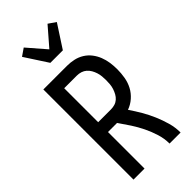

<svg xmlns="http://www.w3.org/2000/svg" viewBox="-304 -1047 1107 1107"><g transform="rotate(-45 250.0 -493.0)"><path d="M62 0V-735H255Q283 -735 310 -729Q337 -723 360.5 -708.5Q384 -694 401 -672Q418 -650 428 -624.5Q438 -599 442 -571.5Q446 -544 446 -516Q446 -484 440.5 -451.5Q435 -419 420 -390.5Q405 -362 380 -340Q355 -318 324 -307Q348 -272 369 -236Q390 -200 406.5 -161.5Q423 -123 434.5 -82.5Q446 -42 446 0H356Q356 -41 343.5 -81Q331 -121 313 -158Q295 -195 272.5 -229.5Q250 -264 226 -298H152V0ZM152 -378H255Q272 -378 287.5 -382.5Q303 -387 315 -397.5Q327 -408 335 -422.5Q343 -437 348 -452.5Q353 -468 354.5 -484Q356 -500 356 -516Q356 -532 354.5 -548.5Q353 -565 348 -580.5Q343 -596 335 -610Q327 -624 315 -634.5Q303 -645 287.5 -650Q272 -655 255 -655H152ZM199 -815 108 -955 153 -986 250 -874 347 -986 392 -955 301 -815Z"/></g></svg>

Font: Iosevka Curly Medium
Style: Regular
Weight: 500
Monospace: yes
Designer: Belleve Invis
Foundry: Belleve Invis
Version: Version 22.1.2; ttfautohint (v1.8.4)